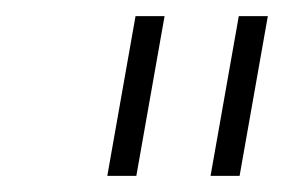

<svg xmlns="http://www.w3.org/2000/svg" viewBox="-20 -720 352 238"><path d="M148 -700H184L149 -502H113ZM276 -700H312L277 -502H241Z"/></svg>

Font: Bai Jamjuree ExtraLight
Style: Italic
Weight: 275
Italic angle: -10°
Version: Version 1.000; ttfautohint (v1.6)